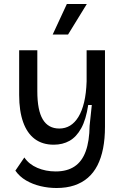

<svg xmlns="http://www.w3.org/2000/svg" viewBox="-20 -769 622 962"><path d="M263 173Q222 173 182.5 163.5Q143 154 110.5 135Q78 116 57 86L102 20Q125 54 167 72Q209 90 259 90Q316 90 353.5 65Q391 40 409.5 -11Q428 -62 429 -139L440 -243H422Q411 -170 387 -126.5Q363 -83 328.5 -63.5Q294 -44 249 -44Q193 -44 154.5 -72.5Q116 -101 96 -157Q76 -213 76 -293V-517H167V-312Q167 -216 194.5 -170.5Q222 -125 277 -125Q307 -125 331 -139.5Q355 -154 373 -183.5Q391 -213 401.5 -257Q412 -301 414 -361V-517H506V-134Q506 -74 496.5 -25.5Q487 23 468 60Q449 97 420 122Q391 147 352 160Q313 173 263 173ZM321 -596H244L315 -749H415Z"/></svg>

Font: Bricolage Grotesque 18pt
Style: Regular
Weight: 400
Version: Version 1.001;gftools[0.9.33.dev8+g029e19f]